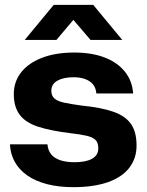

<svg xmlns="http://www.w3.org/2000/svg" viewBox="-20 -763 608 793"><path d="M283 10Q222 10 174 -2.5Q126 -15 92.5 -38.5Q59 -62 41 -94.5Q23 -127 21 -167H176Q178 -142 191.5 -125.5Q205 -109 229.5 -101Q254 -93 288 -93Q335 -93 360.5 -107.5Q386 -122 386 -150Q386 -173 375 -184.5Q364 -196 339 -202Q314 -208 270 -213Q188 -223 136.5 -240Q85 -257 61 -289.5Q37 -322 37 -374Q37 -426 67.5 -464.5Q98 -503 154 -524.5Q210 -546 287 -546Q358 -546 411 -526Q464 -506 495 -468Q526 -430 530 -377H378Q376 -400 364 -414.5Q352 -429 331.5 -436.5Q311 -444 284 -444Q243 -444 217.5 -430Q192 -416 192 -388Q192 -368 204.5 -356.5Q217 -345 245 -339Q273 -333 317 -327Q398 -319 448 -301.5Q498 -284 521 -251Q544 -218 544 -162Q544 -109 514 -70Q484 -31 425.5 -10.5Q367 10 283 10ZM82 -598 202 -743H365L485 -598H354L283 -681L213 -598Z"/></svg>

Font: Mona Sans SemiExpanded
Style: Bold
Weight: 700
Width: 6
Designer: Deni Anggara
Foundry: GitHub
Version: Version 2.000